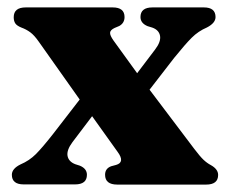

<svg xmlns="http://www.w3.org/2000/svg" viewBox="-20 -498 618 518"><path d="M286 -389 350 -300.5 398.5 -364.5Q414.5 -385.5 411.8 -401.2Q409 -417 391 -423.5L378 -427.5Q359 -435.5 359 -452Q359 -478 391.5 -478H530Q561.5 -478 561.5 -452Q561.5 -436 538.5 -424Q515 -414 497.2 -396.2Q479.5 -378.5 450 -342L383.5 -256L504 -96.5Q519.5 -76 529 -67Q538.5 -58 549 -52.5Q568.5 -41.5 568.5 -26Q568.5 0 536 0H296.5Q263.5 0 263.5 -26.5Q263.5 -43.5 280 -49.5L293 -53Q318 -60 297.5 -88L228.5 -184.5L175.5 -114.5Q159.5 -93 162.2 -77.5Q165 -62 183 -55L195.5 -51Q214.5 -43 214.5 -26.5Q214.5 -0.5 182.5 -0.5H44Q12 -0.5 12 -26.5Q12 -43 35.5 -54.5Q59 -64.5 76.8 -82.2Q94.5 -100 123.5 -137L195 -229.5L85 -385Q72.5 -403 61.5 -411Q50.5 -419 38 -423.5Q25.5 -428.5 21.2 -435Q17 -441.5 17 -451.5Q17 -478 49.5 -478H284Q316 -478 316 -452Q316 -436 302 -428L289 -422.5Q277.5 -417 277 -409.8Q276.5 -402.5 286 -389Z"/></svg>

Font: Fraunces 9pt S000
Style: Bold
Weight: 700
Version: Version 1.000; ttfautohint (v1.8.3)